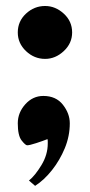

<svg xmlns="http://www.w3.org/2000/svg" viewBox="-20 -475 299 638"><path d="M211.9 -65.4Q211.9 -97.7 189 -127Q166 -156.2 124 -156.2Q88.9 -156.2 64 -128.4Q39.1 -100.6 39.1 -65.4Q39.1 -24.4 51.8 -8.3Q64.5 7.8 70.3 7.8Q78.1 7.8 100.6 0.5Q123 -6.8 137.7 -12.7Q138.7 -9.8 138.7 -5.9Q138.7 -2 138.7 2Q138.7 39.1 117.7 73.7Q96.7 108.4 76.2 125L96.7 142.6Q127 123 152.8 90.3Q178.7 57.6 195.3 17.6Q211.9 -22.5 211.9 -65.4ZM219.7 -367.2Q219.7 -404.3 191.9 -429.7Q164.1 -455.1 129.9 -455.1Q93.8 -455.1 66.4 -429.7Q39.1 -404.3 39.1 -367.2Q39.1 -331.1 66.4 -305.2Q93.8 -279.3 129.9 -279.3Q164.1 -279.3 191.9 -305.2Q219.7 -331.1 219.7 -367.2Z"/></svg>

Font: Namkio Khamti Book
Style: Bold
Weight: 800
Designer: Debbi Hosken
Foundry: SIL International
Version: Version 3.917